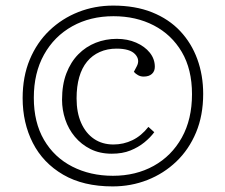

<svg xmlns="http://www.w3.org/2000/svg" viewBox="-20 -655 805 687"><path d="M383 12Q278 12 206 -30Q134 -72 97.5 -143.5Q61 -215 61 -304Q61 -381 86.5 -442Q112 -503 157 -546Q202 -589 260.5 -612Q319 -635 385 -635Q464 -635 524 -611Q584 -587 624.5 -544Q665 -501 686 -443.5Q707 -386 707 -319Q707 -242 681.5 -181Q656 -120 611 -77Q566 -34 507.5 -11Q449 12 383 12ZM380 -105Q337 -105 304 -121.5Q271 -138 248 -165.5Q225 -193 213.5 -227.5Q202 -262 202 -298Q202 -352 217.5 -392.5Q233 -433 260 -460.5Q287 -488 322.5 -502Q358 -516 398 -516Q436 -516 467 -502.5Q498 -489 516 -466.5Q534 -444 534 -416Q534 -400 523.5 -390.5Q513 -381 494 -381Q483 -381 474 -386Q465 -391 459 -398L469 -417Q482 -441 463.5 -461Q445 -481 397 -481Q364 -481 337 -469Q310 -457 291.5 -434.5Q273 -412 263.5 -379Q254 -346 254 -303Q254 -252 270.5 -215Q287 -178 316.5 -158Q346 -138 386 -138Q422 -138 454 -153.5Q486 -169 511 -201L532 -182Q518 -163 496.5 -145.5Q475 -128 446.5 -116.5Q418 -105 380 -105ZM384 -26Q466 -26 530 -61.5Q594 -97 630.5 -162.5Q667 -228 667 -318Q667 -407 630.5 -469Q594 -531 530.5 -564Q467 -597 386 -597Q303 -597 238.5 -561Q174 -525 137.5 -459.5Q101 -394 101 -305Q101 -217 137.5 -154.5Q174 -92 238.5 -59Q303 -26 384 -26Z"/></svg>

Font: Literata 18pt ExtraLight
Style: Italic
Weight: 250
Italic angle: -2°
Designer: Latin by Veronika Burian and Jose Scaglione. Greek by Irene Vlachou. Cyrillic by Vera Evstafieva
Foundry: TypeTogether
Version: Version 3.103;gftools[0.9.29]